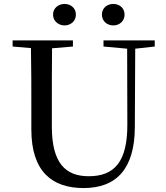

<svg xmlns="http://www.w3.org/2000/svg" viewBox="-20 -937 843 974"><path d="M307 -808C338 -808 365 -829 365 -863C365 -897 338 -917 307 -917C278 -917 249 -897 249 -863C249 -829 278 -808 307 -808ZM555 -808C585 -808 612 -829 612 -863C612 -897 585 -917 555 -917C524 -917 497 -897 497 -863C497 -829 524 -808 555 -808ZM505 -701 625 -690 626 -308C627 -118 562 -43 430 -43C312 -43 243 -110 243 -295V-394C243 -494 243 -594 244 -692L350 -701V-732H44V-701L137 -693C139 -594 139 -493 139 -394V-280C139 -65 246 17 404 17C572 17 663 -82 664 -291L666 -690L765 -701V-732H505Z"/></svg>

Font: Source Han Serif CN Medium
Style: Regular
Weight: 500
Designer: Ryoko NISHIZUKA 西塚涼子 (kana & ideographs); Frank Grießhammer (Latin, Greek & Cyrillic); Wenlong ZHANG 张文龙 (bopomofo); San
Foundry: Adobe
Version: Version 2.002;hotconv 1.1.0;makeotfexe 2.6.0